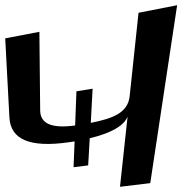

<svg xmlns="http://www.w3.org/2000/svg" viewBox="-96 -731 726 736"><path d="M252 -260 259 -391 197 -381 192 -250C103 -238 59 -256 58 -307L55 -609L-76 -584L-60 -282C-56 -195 20 -164 170 -186L190 -189L186 -90L242 -97L248 -201C331 -221 379 -249 393 -284L364 -15L480 -29L583 -711L435 -682L401 -362C394 -299 338 -277 252 -260Z"/></svg>

Font: Gamestation Warped
Style: Regular
Weight: 400
Designer: Jonas Hecksher
Foundry: Jonas Hecksher, Playtypeª, e-types AS
Version: Version 1.003